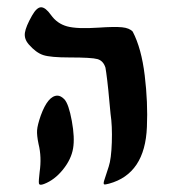

<svg xmlns="http://www.w3.org/2000/svg" viewBox="-20 -752 473 528"><path d="M120 -711Q137 -687 164.5 -679.5Q192 -672 251 -676Q295 -679 315.5 -677Q336 -675 345 -665Q369 -619 378 -544.5Q387 -470 384 -403Q379 -274 280 -247Q269 -244 266.5 -245Q264 -246 266 -254Q268 -261 279 -294Q286 -315 287.5 -360.5Q289 -406 284 -439Q283 -447 280.5 -476Q278 -505 275 -530Q272 -555 270 -566Q264 -585 248 -589.5Q232 -594 171 -594Q119 -594 99 -600.5Q79 -607 59 -630Q46 -645 48.5 -662Q51 -679 68 -709Q81 -732 93 -732Q105 -732 120 -711ZM138 -489Q147 -489 157 -479Q169 -466 177.5 -419.5Q186 -373 181 -344Q176 -314 153 -285.5Q130 -257 101 -246Q88 -241 87 -248Q86 -254 89 -279Q95 -320 86 -356Q81 -380 82 -394Q83 -408 92 -434Q112 -489 138 -489Z"/></svg>

Font: Noam
Style: Regular
Weight: 400
Version: Version 1.1